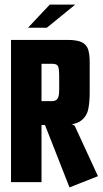

<svg xmlns="http://www.w3.org/2000/svg" viewBox="-20 -794 447 837"><path d="M28 -620H274Q317 -620 337.5 -609.5Q358 -599 364.5 -577.5Q371 -556 371 -524V-387Q371 -351 365 -319.5Q359 -288 334 -268.5Q309 -249 252 -249H161V0H28ZM283 23 173 -257 262 -259 300 -250 306 -245 407 -26ZM205 -353Q224 -353 231 -364Q238 -375 238 -401V-460Q238 -498 232 -507Q226 -516 207 -516H161V-353ZM102 -673 197 -774H308L184 -673Z"/></svg>

Font: Smooch Sans Thin ExtraBold
Style: Regular
Weight: 800
Version: Version 1.010